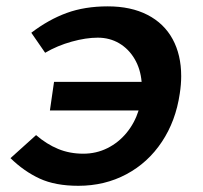

<svg xmlns="http://www.w3.org/2000/svg" viewBox="-20 -575 640 604"><path d="M13 -77.5 93.5 -150Q126.5 -121.5 162.8 -106.5Q199 -91.5 242 -91.5Q283 -91.5 318 -109Q353 -126.5 378.2 -157.2Q403.5 -188 416 -227.5H137L150 -317.5H425.5Q422 -358 403.5 -389.5Q385 -421 355 -438.8Q325 -456.5 287.5 -456.5Q250.5 -456.5 205.5 -444Q160.5 -431.5 122 -409L78.5 -472Q133 -513.5 189.8 -534.2Q246.5 -555 319 -555Q392 -555 444 -528.2Q496 -501.5 523 -452Q550 -402.5 550 -335.5Q550 -309 545.5 -280.5Q533 -194.5 489.2 -128.8Q445.5 -63 377.5 -26.8Q309.5 9.5 226.5 9.5Q154 9.5 104.8 -13.2Q55.5 -36 13 -77.5Z"/></svg>

Font: JuliaMono ExtraBold
Style: Italic
Weight: 800
Italic angle: -9°
Monospace: yes
Designer: cormullion
Foundry: corm
Version: Version 0.057; ttfautohint (v1.8.4)